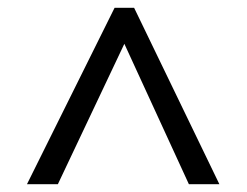

<svg xmlns="http://www.w3.org/2000/svg" viewBox="-20 -739 632 491"><path d="M273 -719H323L541 -268H463L298 -627L128 -268H49Z"/></svg>

Font: ugurmukhi05
Style: Book
Weight: 400
Designer: Jelle Bosma - Monotype Design Team
Foundry: Monotype Imaging Inc.
Version: Version 2.003